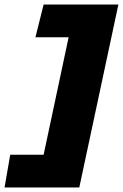

<svg xmlns="http://www.w3.org/2000/svg" viewBox="-77 -726 541 845"><path d="M-57 99 -32 -45H115L225 -562H79L115 -706H444L272 99Z"/></svg>

Font: Kanit
Style: Bold Italic
Weight: 700
Italic angle: -12°
Designer: Katatrad Team
Foundry: CadsonDemak
Version: Version 2.000; ttfautohint (v1.8.3)